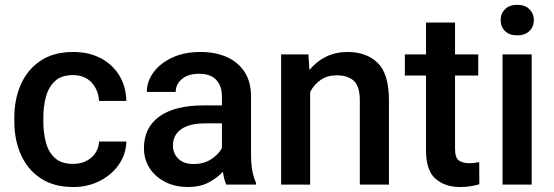

<svg xmlns="http://www.w3.org/2000/svg" viewBox="-20 -749 2246 779"><path d="M276.4 -84Q319.8 -84 349.9 -109.1Q379.9 -134.3 381.8 -174.8H492.7Q491.2 -123 462.2 -81.3Q433.1 -39.6 384.8 -14.9Q336.4 9.8 277.8 9.8Q197.3 9.8 144 -26.1Q90.8 -62 64.5 -122.3Q38.1 -182.6 38.1 -255.4V-272.5Q38.1 -345.7 64.5 -406Q90.8 -466.3 144 -502.2Q197.3 -538.1 277.3 -538.1Q340.8 -538.1 388.7 -512.9Q436.5 -487.8 463.9 -443.1Q491.2 -398.4 492.7 -339.4H381.8Q379.9 -382.8 352.1 -413.6Q324.2 -444.3 275.9 -444.3Q228.5 -444.3 202.4 -419.4Q176.3 -394.5 166 -355.2Q155.8 -315.9 155.8 -272.5V-255.4Q155.8 -211.9 165.8 -172.6Q175.8 -133.3 202.1 -108.6Q228.5 -84 276.4 -84Z M897.9 0Q889.2 -19.5 884.3 -52.2Q861.3 -26.9 826.2 -8.5Q791 9.8 742.7 9.8Q690.9 9.8 650.4 -10.7Q609.9 -31.2 586.9 -66.9Q564 -102.5 564 -147.5Q564 -231.4 626.7 -276.4Q689.5 -321.3 805.2 -321.3H880.4V-357.9Q880.4 -399.9 857.4 -424.8Q834.5 -449.7 787.1 -449.7Q744.1 -449.7 718.5 -428.7Q692.9 -407.7 692.9 -376H575.7Q575.7 -418 602.5 -455.1Q629.4 -492.2 678.2 -515.1Q727.1 -538.1 793.5 -538.1Q853 -538.1 899.2 -518.1Q945.3 -498 971.9 -457.8Q998.5 -417.5 998.5 -356.9V-122.1Q998.5 -50.3 1018.6 -7.8V0ZM765.6 -83.5Q807.6 -83.5 837.6 -103.5Q867.7 -123.5 880.4 -148.4V-248.5H814Q748 -248.5 714.8 -224.6Q681.6 -200.7 681.6 -158.7Q681.6 -126.5 703.6 -105Q725.6 -83.5 765.6 -83.5Z M1345.7 -443.4Q1308.6 -443.4 1281.2 -424.8Q1253.9 -406.2 1238.3 -375.5V0H1120.6V-528.3H1231.4L1235.4 -464.8Q1263.2 -499.5 1302.5 -518.8Q1341.8 -538.1 1390.1 -538.1Q1466.8 -538.1 1512.5 -493.7Q1558.1 -449.2 1558.1 -341.3V0H1439.9V-341.8Q1439.9 -398.4 1415.8 -420.9Q1391.6 -443.4 1345.7 -443.4Z M1920.4 -528.3V-442.4H1826.2V-146Q1826.2 -108.9 1841.8 -97.9Q1857.4 -86.9 1882.8 -86.9Q1895 -86.9 1906.2 -88.4Q1917.5 -89.8 1924.3 -91.3L1924.8 -1.5Q1910.2 2.9 1890.9 6.3Q1871.6 9.8 1846.7 9.8Q1785.6 9.8 1747.1 -23.7Q1708.5 -57.1 1708.5 -138.7V-442.4H1622.6V-528.3H1708.5V-657.7H1826.2V-528.3Z M2011.2 -667Q2011.2 -693.8 2029.1 -711.7Q2046.9 -729.5 2078.6 -729.5Q2109.9 -729.5 2127.9 -711.7Q2146 -693.8 2146 -667Q2146 -640.6 2127.9 -623Q2109.9 -605.5 2078.6 -605.5Q2046.9 -605.5 2029.1 -623Q2011.2 -640.6 2011.2 -667ZM2137.2 -528.3V0H2019V-528.3Z"/></svg>

Font: Vazirmatn RD UI FD Medium
Style: Regular
Weight: 500
Designer: Saber Rastikerdar
Foundry: Saber Rastikerdar
Version: Version 33.003